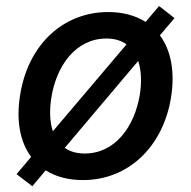

<svg xmlns="http://www.w3.org/2000/svg" viewBox="-20 -593 642 644"><path d="M88.4 31.6 133.2 -21.7C166.9 -0.4 208.8 11 258.2 11C409.4 11 526.3 -99.1 553.6 -265.6C567.5 -352.3 553.6 -424.4 516.3 -474.4L565.3 -532.3L513.5 -572.8L468.4 -519.5C434.7 -540.8 392.8 -552.6 343 -552.6C191.1 -552.6 74.2 -442.5 47.6 -274.9C33.4 -188.6 47.2 -116.8 84.5 -66.8L35.5 -8.9ZM152.3 -266C169.4 -372.9 234.4 -463.8 337 -463.8C364.7 -463.8 387.1 -456.7 404.5 -444.2L157.3 -152.7C146.7 -184.3 145.6 -223.7 152.3 -266ZM197.1 -96.9 443.5 -388.5C454.2 -356.5 455.6 -317.1 448.9 -274.9C431.1 -168 366.1 -78.1 264.2 -78.1C236.5 -78.1 214.5 -84.9 197.1 -96.9Z"/></svg>

Font: Margiela Sans Medium
Style: Italic
Weight: 500
Italic angle: -9.39999°
Designer: Stefan Endress, Andreas Faust
Version: Version 1.100;FEAKit 1.0